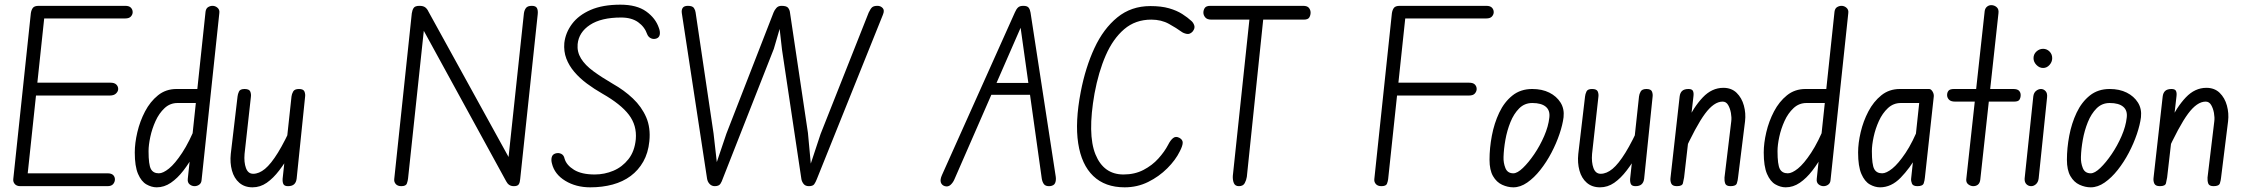

<svg xmlns="http://www.w3.org/2000/svg" viewBox="-20 -797 9627 822"><path d="M37 -32 112 -740Q114 -754 120.5 -763Q127 -772 146 -772L171 -735L96 -30L67 0Q51 0 43 -9.5Q35 -19 37 -32ZM472 -29Q472 -18 464.5 -9Q457 0 440 0H67L72 -55H440Q457 -55 464.5 -47.5Q472 -40 472 -29ZM486 -416Q486 -406 477 -397Q468 -388 450 -388H106L112 -443H453Q470 -443 478 -435Q486 -427 486 -416ZM548 -745Q548 -735 540.5 -726.5Q533 -718 516 -718H139L146 -772H516Q533 -772 540.5 -764Q548 -756 548 -745Z M813 0Q801 0 791.5 -8Q782 -16 784 -32L860 -747Q862 -761 871 -766.5Q880 -772 890 -772Q902 -772 911.5 -763.5Q921 -755 919 -741L843 -26Q842 -13 833 -6.5Q824 0 813 0ZM557 -144Q557 -184 568 -231Q579 -278 601 -320Q623 -362 656.5 -389Q690 -416 736 -416H850L844 -356H740Q708 -356 684.5 -334Q661 -312 646 -279Q631 -246 623.5 -211Q616 -176 616 -150Q616 -92 626 -73.5Q636 -55 660 -55Q678 -55 703.5 -75.5Q729 -96 760 -143Q791 -190 822 -267L811 -137Q790 -99 765 -66.5Q740 -34 711.5 -14.5Q683 5 651 5Q629 5 607 -7.5Q585 -20 571 -52.5Q557 -85 557 -144Z M1213 0Q1198 0 1193.5 -8.5Q1189 -17 1190 -32L1228 -384Q1229 -394 1235 -405Q1241 -416 1260 -416Q1279 -416 1283.5 -405Q1288 -394 1286 -381L1250 -32Q1248 -16 1239 -8Q1230 0 1213 0ZM1061 5Q1027 5 1004.5 -14.5Q982 -34 973 -67Q964 -100 968 -138L997 -384Q998 -394 1003 -405Q1008 -416 1027 -416Q1047 -416 1051.5 -405Q1056 -394 1054 -381L1027 -138Q1024 -102 1033 -77.5Q1042 -53 1064 -53Q1089 -53 1114.5 -74Q1140 -95 1170 -143.5Q1200 -192 1236 -273L1226 -143Q1201 -101 1175.5 -67.5Q1150 -34 1122 -14.5Q1094 5 1061 5Z M2147 -21 1772 -706 1776 -772Q1792 -772 1800.5 -765.5Q1809 -759 1814 -748L2182 -80L2180 0Q2168 0 2160 -5.5Q2152 -11 2147 -21ZM1698 0Q1682 0 1674 -9.5Q1666 -19 1668 -32L1743 -740Q1745 -754 1751 -763Q1757 -772 1776 -772L1801 -727L1727 -33Q1726 -23 1722 -11.5Q1718 0 1698 0ZM2257 -772Q2274 -772 2279 -762Q2284 -752 2282 -735L2207 -30Q2206 -16 2201 -8Q2196 0 2180 0L2150 -57L2223 -740Q2225 -754 2232 -763Q2239 -772 2257 -772Z M2507 5Q2446 5 2400 -23Q2354 -51 2343 -97Q2339 -111 2342 -123.5Q2345 -136 2358 -140Q2371 -144 2382.5 -138.5Q2394 -133 2397 -118Q2405 -90 2437.5 -70Q2470 -50 2526 -50Q2568 -50 2606 -66Q2644 -82 2670.5 -115.5Q2697 -149 2702 -201Q2707 -260 2672.5 -305.5Q2638 -351 2559 -396Q2524 -416 2493 -439Q2462 -462 2439 -489Q2416 -516 2404.5 -546.5Q2393 -577 2396 -613Q2401 -657 2429 -694.5Q2457 -732 2508.5 -754.5Q2560 -777 2636 -777Q2706 -777 2746.5 -748Q2787 -719 2801 -677Q2807 -661 2804.5 -648.5Q2802 -636 2790 -632Q2778 -628 2767 -633Q2756 -638 2751 -650Q2740 -682 2712 -702Q2684 -722 2639 -722Q2554 -722 2506 -690.5Q2458 -659 2453 -608Q2450 -575 2467.5 -546.5Q2485 -518 2520.5 -492Q2556 -466 2604 -438Q2652 -411 2689.5 -375.5Q2727 -340 2746.5 -295Q2766 -250 2760 -192Q2755 -142 2734 -105Q2713 -68 2680 -43.5Q2647 -19 2603 -7Q2559 5 2507 5Z M3477 -30Q3472 -17 3466 -8.5Q3460 0 3443 0L3446 -81L3493 -223L3699 -743Q3707 -760 3714 -766Q3721 -772 3737 -772Q3750 -772 3759 -762.5Q3768 -753 3760 -734ZM3007 -33 2899 -741Q2897 -755 2903 -763.5Q2909 -772 2925 -772Q2945 -772 2951 -762.5Q2957 -753 2958 -744L3035 -225L3052 -75L3040 0Q3027 0 3018 -9.5Q3009 -19 3007 -33ZM3074 -31Q3071 -21 3064.5 -10.5Q3058 0 3040 0V-77L3090 -225L3292 -744Q3296 -754 3304 -763Q3312 -772 3326 -772V-701L3293 -588ZM3411 -30 3328 -584 3314 -707 3326 -772Q3348 -772 3354.5 -763Q3361 -754 3362 -744L3439 -228L3453 -77L3443 0Q3428 0 3420.5 -9.5Q3413 -19 3411 -30Z M4025 0Q4012 -4 4008 -16Q4004 -28 4013 -48L4325 -744Q4331 -758 4338.5 -765Q4346 -772 4361 -772Q4378 -772 4384 -764Q4390 -756 4392 -743L4356 -693L4066 -29Q4060 -15 4049.5 -5.5Q4039 4 4025 0ZM4202 -391 4224 -442H4414L4424 -391ZM4475 0Q4456 1 4449 -9Q4442 -19 4440 -33L4347 -696L4392 -743L4500 -40Q4502 -24 4497 -13Q4492 -2 4475 0Z M4795 5Q4711 5 4660.5 -43.5Q4610 -92 4596 -183.5Q4582 -275 4607 -404Q4627 -508 4665.5 -591Q4704 -674 4763.5 -722.5Q4823 -771 4905 -771Q4952 -771 4985 -761.5Q5018 -752 5041.5 -737Q5065 -722 5081 -707Q5089 -700 5093 -688Q5097 -676 5086 -662Q5074 -649 5060 -652Q5046 -655 5037 -662Q5018 -676 4985 -694.5Q4952 -713 4909 -713Q4841 -713 4793 -672Q4745 -631 4714 -560Q4683 -489 4666 -397Q4635 -222 4670 -136Q4705 -50 4790 -50Q4838 -50 4875.5 -69.5Q4913 -89 4939.5 -118.5Q4966 -148 4981 -177Q4991 -197 5002.5 -206Q5014 -215 5029 -207Q5044 -199 5043.5 -185.5Q5043 -172 5031 -149Q5013 -112 4977.5 -76.5Q4942 -41 4895.5 -18Q4849 5 4795 5Z M5284 0Q5268 0 5262.5 -13Q5257 -26 5258 -44L5332 -741H5391L5318 -40Q5316 -26 5309 -13Q5302 0 5284 0ZM5132 -743Q5132 -754 5138 -763Q5144 -772 5162 -772H5559Q5577 -772 5584 -763Q5591 -754 5591 -743Q5591 -732 5585.5 -722.5Q5580 -713 5562 -713H5166Q5148 -713 5140 -722.5Q5132 -732 5132 -743Z M5894 0Q5878 0 5870 -9.5Q5862 -19 5864 -32L5939 -740Q5941 -754 5947.5 -763Q5954 -772 5973 -772L5998 -735L5923 -30Q5922 -21 5918 -10.5Q5914 0 5894 0ZM6302 -416Q6302 -406 6294.5 -397Q6287 -388 6269 -388H5934L5941 -443H6269Q6287 -443 6294.5 -435Q6302 -427 6302 -416ZM6375 -745Q6375 -735 6367.5 -726.5Q6360 -718 6343 -718H5967L5973 -772H6343Q6360 -772 6367.5 -764Q6375 -756 6375 -745Z M6459 5Q6435 5 6411 -6Q6387 -17 6372 -43Q6357 -69 6357 -113Q6357 -163 6367 -216Q6377 -269 6398.5 -314.5Q6420 -360 6455 -388Q6490 -416 6540 -416Q6582 -416 6613 -400.5Q6644 -385 6661 -358Q6678 -331 6674 -295Q6670 -263 6656.5 -223Q6643 -183 6622 -143Q6601 -103 6574.5 -69.5Q6548 -36 6518.5 -15.5Q6489 5 6459 5ZM6459 -55Q6476 -55 6500 -78Q6524 -101 6548.5 -137Q6573 -173 6591 -214.5Q6609 -256 6613 -293Q6617 -324 6598 -340Q6579 -356 6540 -356Q6507 -356 6484 -333Q6461 -310 6446.5 -274Q6432 -238 6425 -198.5Q6418 -159 6417 -125Q6416 -100 6425 -77.5Q6434 -55 6459 -55Z M6982 0Q6967 0 6962.5 -8.5Q6958 -17 6959 -32L6997 -384Q6998 -394 7004 -405Q7010 -416 7029 -416Q7048 -416 7052.5 -405Q7057 -394 7055 -381L7019 -32Q7017 -16 7008 -8Q6999 0 6982 0ZM6830 5Q6796 5 6773.5 -14.5Q6751 -34 6742 -67Q6733 -100 6737 -138L6766 -384Q6767 -394 6772 -405Q6777 -416 6796 -416Q6816 -416 6820.5 -405Q6825 -394 6823 -381L6796 -138Q6793 -102 6802 -77.5Q6811 -53 6833 -53Q6858 -53 6883.5 -74Q6909 -95 6939 -143.5Q6969 -192 7005 -273L6995 -143Q6970 -101 6944.5 -67.5Q6919 -34 6891 -14.5Q6863 5 6830 5Z M7159 0Q7140 0 7135 -11.5Q7130 -23 7132 -37L7171 -384Q7173 -400 7182 -408Q7191 -416 7209 -416Q7224 -416 7228 -407.5Q7232 -399 7230 -384L7190 -37Q7188 -25 7185 -12.5Q7182 0 7159 0ZM7389 0Q7370 0 7366 -11.5Q7362 -23 7363 -37L7392 -278Q7394 -294 7390.5 -313.5Q7387 -333 7378.5 -347.5Q7370 -362 7355 -362Q7318 -362 7279.5 -310Q7241 -258 7185 -135L7197 -268Q7231 -339 7270 -380Q7309 -421 7358 -421Q7393 -421 7415 -399.5Q7437 -378 7446 -345Q7455 -312 7451 -278L7421 -37Q7420 -25 7416 -12.5Q7412 0 7389 0Z M7787 0Q7775 0 7765.5 -8Q7756 -16 7758 -32L7834 -747Q7836 -761 7845 -766.5Q7854 -772 7864 -772Q7876 -772 7885.5 -763.5Q7895 -755 7893 -741L7817 -26Q7816 -13 7807 -6.5Q7798 0 7787 0ZM7531 -144Q7531 -184 7542 -231Q7553 -278 7575 -320Q7597 -362 7630.5 -389Q7664 -416 7710 -416H7824L7818 -356H7714Q7682 -356 7658.5 -334Q7635 -312 7620 -279Q7605 -246 7597.5 -211Q7590 -176 7590 -150Q7590 -92 7600 -73.5Q7610 -55 7634 -55Q7652 -55 7677.5 -75.5Q7703 -96 7734 -143Q7765 -190 7796 -267L7785 -137Q7764 -99 7739 -66.5Q7714 -34 7685.5 -14.5Q7657 5 7625 5Q7603 5 7581 -7.5Q7559 -20 7545 -52.5Q7531 -85 7531 -144Z M8029 5Q8007 5 7985 -7.5Q7963 -20 7949 -52.5Q7935 -85 7935 -144Q7935 -184 7946 -231Q7957 -278 7979 -320Q8001 -362 8034.5 -389Q8068 -416 8114 -416H8224L8218 -356H8118Q8086 -356 8062.5 -334Q8039 -312 8024 -279Q8009 -246 8001.5 -211Q7994 -176 7994 -150Q7994 -92 8004 -73.5Q8014 -55 8038 -55Q8056 -55 8081.5 -75.5Q8107 -96 8138 -142Q8169 -188 8200 -266L8189 -134Q8157 -77 8117 -36Q8077 5 8029 5ZM8189 0Q8170 0 8165.5 -11Q8161 -22 8162 -32L8203 -416H8239Q8247 -416 8253.5 -405.5Q8260 -395 8259 -384L8221 -37Q8220 -25 8216 -12.5Q8212 0 8189 0Z M8428 0Q8417 0 8407 -7.5Q8397 -15 8398 -29L8477 -750Q8479 -762 8487 -768.5Q8495 -775 8505 -775Q8518 -775 8528 -766.5Q8538 -758 8536 -741L8458 -27Q8456 -13 8448 -6.5Q8440 0 8428 0ZM8316 -390Q8316 -401 8322 -408.5Q8328 -416 8346 -416H8599Q8617 -416 8624 -408.5Q8631 -401 8631 -390Q8631 -379 8626 -370.5Q8621 -362 8603 -362H8350Q8332 -362 8324 -370.5Q8316 -379 8316 -390Z M8676 0Q8664 0 8655.5 -8.5Q8647 -17 8648 -33L8685 -384Q8687 -400 8697 -408Q8707 -416 8718 -416Q8729 -416 8737.5 -407Q8746 -398 8744 -380L8708 -33Q8706 -17 8696.5 -8.5Q8687 0 8676 0ZM8727 -506Q8711 -506 8698.5 -519Q8686 -532 8686 -548Q8686 -565 8698.5 -576.5Q8711 -588 8727 -588Q8743 -588 8754.5 -576.5Q8766 -565 8766 -548Q8766 -532 8754.5 -519Q8743 -506 8727 -506Z M8931 5Q8907 5 8883 -6Q8859 -17 8844 -43Q8829 -69 8829 -113Q8829 -163 8839 -216Q8849 -269 8870.5 -314.5Q8892 -360 8927 -388Q8962 -416 9012 -416Q9054 -416 9085 -400.5Q9116 -385 9133 -358Q9150 -331 9146 -295Q9142 -263 9128.5 -223Q9115 -183 9094 -143Q9073 -103 9046.5 -69.5Q9020 -36 8990.5 -15.5Q8961 5 8931 5ZM8931 -55Q8948 -55 8972 -78Q8996 -101 9020.5 -137Q9045 -173 9063 -214.5Q9081 -256 9085 -293Q9089 -324 9070 -340Q9051 -356 9012 -356Q8979 -356 8956 -333Q8933 -310 8918.5 -274Q8904 -238 8897 -198.5Q8890 -159 8889 -125Q8888 -100 8897 -77.5Q8906 -55 8931 -55Z M9227 0Q9208 0 9203 -11.5Q9198 -23 9200 -37L9239 -384Q9241 -400 9250 -408Q9259 -416 9277 -416Q9292 -416 9296 -407.5Q9300 -399 9298 -384L9258 -37Q9256 -25 9253 -12.5Q9250 0 9227 0ZM9457 0Q9438 0 9434 -11.5Q9430 -23 9431 -37L9460 -278Q9462 -294 9458.5 -313.5Q9455 -333 9446.5 -347.5Q9438 -362 9423 -362Q9386 -362 9347.5 -310Q9309 -258 9253 -135L9265 -268Q9299 -339 9338 -380Q9377 -421 9426 -421Q9461 -421 9483 -399.5Q9505 -378 9514 -345Q9523 -312 9519 -278L9489 -37Q9488 -25 9484 -12.5Q9480 0 9457 0Z"/></svg>

Font: Edu NSW ACT Foundation
Style: Regular
Weight: 400
Designer: Tina and Corey Anderson
Foundry: Google for Education
Version: Version 1.003